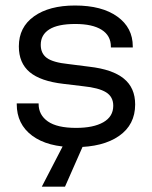

<svg xmlns="http://www.w3.org/2000/svg" viewBox="-20 -539 562 711"><path d="M42 -153.3V-156.2H123V-154.3Q123 -113.3 157.2 -89.4Q191.4 -65.4 261.7 -65.4Q326.2 -65.4 362.8 -86.4Q399.4 -107.4 399.4 -147.5Q399.4 -180.7 372.6 -197.3Q345.7 -213.9 288.1 -219.7L214.8 -228.5Q129.9 -238.3 89.8 -272Q49.8 -305.7 49.8 -367.2Q49.8 -438.5 106 -478.5Q162.1 -518.6 257.8 -518.6Q357.4 -518.6 414.6 -477.5Q471.7 -436.5 471.7 -367.2V-363.3H390.6V-366.2Q390.6 -407.2 356.4 -428.7Q322.3 -450.2 258.8 -450.2Q194.3 -450.2 162.6 -430.2Q130.9 -410.2 130.9 -373Q130.9 -340.8 153.8 -324.2Q176.8 -307.6 233.4 -301.8L310.5 -292Q396.5 -282.2 438.5 -248Q480.5 -213.9 480.5 -152.3Q480.5 -77.1 420.9 -35.6Q361.3 5.9 257.8 5.9Q156.2 5.9 99.1 -36.6Q42 -79.1 42 -153.3ZM219.7 -11.7H293L220.7 152.3H134.8Z"/></svg>

Font: Dinish Expanded
Style: Regular
Weight: 400
Width: 7
Designer: Charles Nix
Foundry: Playbeing
Version: Version 2.005; ttfautohint (v1.8.3)